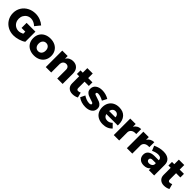

<svg xmlns="http://www.w3.org/2000/svg" viewBox="520 -2577 4455 4455"><g transform="rotate(45 2747.5 -349.5)"><path d="M409 -411H698V-79Q642 -38 556.5 -12.5Q471 13 398 13Q292 13 206.5 -34.5Q121 -82 72 -165Q23 -248 23 -351Q23 -453 73.5 -535.5Q124 -618 212.5 -665Q301 -712 410 -712Q488 -712 562 -683.5Q636 -655 690 -607L586 -479Q548 -515 502.5 -536Q457 -557 409 -557Q353 -557 308 -530Q263 -503 237 -456Q211 -409 211 -351Q211 -292 237 -244.5Q263 -197 309 -170Q355 -143 411 -143Q464 -143 532 -177V-245H409Z M1358 -271Q1358 -188 1321 -125.5Q1284 -63 1217 -28.5Q1150 6 1062 6Q974 6 907 -28.5Q840 -63 803.5 -125.5Q767 -188 767 -271Q767 -353 803.5 -415.5Q840 -478 907 -512.5Q974 -547 1062 -547Q1150 -547 1217 -512.5Q1284 -478 1321 -415.5Q1358 -353 1358 -271ZM946 -269Q946 -208 978 -171Q1010 -134 1062 -134Q1115 -134 1147 -171Q1179 -208 1179 -269Q1179 -329 1146.5 -366Q1114 -403 1062 -403Q1010 -403 978 -366Q946 -329 946 -269Z M2002 -341V0H1825V-290Q1825 -336 1800 -362.5Q1775 -389 1733 -389Q1689 -388 1660.5 -360Q1632 -332 1627 -286V0H1449V-541H1627V-453Q1656 -500 1701.5 -524Q1747 -548 1806 -548Q1895 -548 1948.5 -492Q2002 -436 2002 -341Z M2475 -28Q2445 -11 2406 -1.5Q2367 8 2327 8Q2247 8 2197.5 -38Q2148 -84 2148 -165V-397H2073V-515H2148V-665H2325V-515H2465V-397H2325V-193Q2325 -136 2372 -136Q2401 -136 2441 -154Z M2749 -425Q2726 -425 2712 -416.5Q2698 -408 2698 -391Q2698 -373 2720 -362Q2742 -351 2790 -338Q2848 -321 2886.5 -304.5Q2925 -288 2953 -254.5Q2981 -221 2981 -167Q2981 -85 2917.5 -38.5Q2854 8 2752 8Q2683 8 2620 -11.5Q2557 -31 2508 -69L2564 -184Q2610 -152 2660.5 -134.5Q2711 -117 2756 -117Q2782 -117 2797.5 -125.5Q2813 -134 2813 -150Q2813 -170 2790.5 -181Q2768 -192 2720 -205Q2663 -222 2626 -238.5Q2589 -255 2561.5 -288Q2534 -321 2534 -374Q2534 -456 2596 -502.5Q2658 -549 2756 -549Q2815 -549 2872.5 -533Q2930 -517 2981 -486L2921 -370Q2816 -425 2749 -425Z M3589 -255Q3589 -234 3588 -223H3212Q3225 -177 3257 -152.5Q3289 -128 3335 -128Q3370 -128 3402.5 -142Q3435 -156 3462 -183L3555 -90Q3513 -43 3453.5 -18.5Q3394 6 3319 6Q3232 6 3167 -28Q3102 -62 3067.5 -124Q3033 -186 3033 -268Q3033 -351 3068 -414.5Q3103 -478 3167 -512.5Q3231 -547 3315 -547Q3447 -547 3518 -469Q3589 -391 3589 -255ZM3416 -318Q3416 -365 3388.5 -393.5Q3361 -422 3316 -422Q3274 -422 3245.5 -394Q3217 -366 3208 -318Z M4032 -548V-385Q4023 -386 4005 -386Q3942 -386 3903 -356.5Q3864 -327 3858 -276V0H3680V-541H3858V-451Q3886 -498 3930.5 -523Q3975 -548 4032 -548Z M4462 -548V-385Q4453 -386 4435 -386Q4372 -386 4333 -356.5Q4294 -327 4288 -276V0H4110V-541H4288V-451Q4316 -498 4360.5 -523Q4405 -548 4462 -548Z M5006 -352V0H4831V-61Q4777 8 4668 8Q4582 8 4532.5 -38.5Q4483 -85 4483 -161Q4483 -238 4536.5 -281Q4590 -324 4690 -325H4831V-331Q4831 -370 4804.5 -391Q4778 -412 4728 -412Q4694 -412 4651.5 -401Q4609 -390 4566 -369L4517 -489Q4583 -519 4643.5 -533.5Q4704 -548 4769 -548Q4881 -548 4943 -496.5Q5005 -445 5006 -352ZM4831 -183V-230H4725Q4650 -230 4650 -174Q4650 -146 4669.5 -129.5Q4689 -113 4723 -113Q4763 -113 4793 -132.5Q4823 -152 4831 -183Z M5478 -28Q5448 -11 5409 -1.5Q5370 8 5330 8Q5250 8 5200.5 -38Q5151 -84 5151 -165V-397H5076V-515H5151V-665H5328V-515H5468V-397H5328V-193Q5328 -136 5375 -136Q5404 -136 5444 -154Z"/></g></svg>

Font: Gontserrat
Style: Bold
Weight: 700
Designer: Julieta Ulanovsky
Foundry: Julieta Ulanovsky
Version: Version 6.001